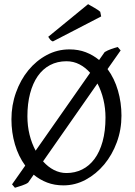

<svg xmlns="http://www.w3.org/2000/svg" viewBox="-20 -864 640 910"><path d="M480 -307.1Q480 -350.6 470.2 -391.8Q460.4 -433.1 441.9 -468.3L184.1 -99.1Q207.5 -72.8 235.8 -58.3Q264.2 -43.9 294.9 -43.9Q335.4 -43.9 369.4 -60.8Q403.3 -77.6 428 -110.8Q452.6 -144 466.3 -193.4Q480 -242.7 480 -307.1ZM109.9 -313Q109.9 -267.1 120.1 -225.6Q130.4 -184.1 148.9 -149.9L407.2 -519Q384.8 -544.4 356.4 -559.1Q328.1 -573.7 294.9 -573.7Q251.5 -573.7 217 -555.4Q182.6 -537.1 158.9 -503.2Q135.3 -469.2 122.6 -420.9Q109.9 -372.6 109.9 -313ZM489.7 -536.6Q522.5 -492.2 539.1 -434.6Q555.7 -377 555.7 -315.9Q555.7 -249.5 533.7 -189.7Q511.7 -129.9 473.9 -84.5Q436 -39.1 386.2 -12.2Q336.4 14.6 280.8 14.6Q238.3 14.6 203.4 1.2Q168.5 -12.2 139.6 -36.1L113.8 1Q109.4 4.9 101.3 8.5Q93.3 12.2 84 15.4Q74.7 18.6 65.7 21.2Q56.6 23.9 50.8 25.9L37.1 9.8L99.6 -79.1Q67.4 -123 50.8 -179.7Q34.2 -236.3 34.2 -298.8Q34.2 -365.2 55.7 -425.3Q77.1 -485.4 114.3 -530.8Q151.4 -576.2 201.4 -603Q251.5 -629.9 309.1 -629.9Q351.6 -629.9 386.5 -616.5Q421.4 -603 449.7 -579.6L476.1 -617.2Q489.7 -625.5 506.3 -631.3Q522.9 -637.2 538.1 -641.1L551.8 -625ZM230.5 -667.5Q222.2 -670.9 218.5 -675.5Q214.8 -680.2 208.5 -689.5L397.5 -844.2Q402.3 -841.3 410.6 -836.7Q418.9 -832 427.7 -826.9Q436.5 -821.8 443.8 -816.9Q451.2 -812 455.1 -808.1L459.5 -786.1Z"/></svg>

Font: Noto Serif Devanagari
Style: Bold
Weight: 700
Designer: Monotype Design Team
Foundry: Monotype Imaging Inc.
Version: Version 1.01